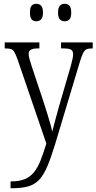

<svg xmlns="http://www.w3.org/2000/svg" viewBox="-20 -761 512 1019"><path d="M36 202Q81 202 110.5 190Q140 178 160 153.5Q180 129 195 91Q210 53 226 1L72 -449Q63 -473 56 -485Q49 -497 38.5 -500.5Q28 -504 8 -504H5V-536H189V-504H183Q153 -504 142.5 -496.5Q132 -489 132 -474Q132 -464 136.5 -448Q141 -432 149 -407L209 -227Q220 -194 229.5 -162.5Q239 -131 246.5 -105.5Q254 -80 257 -62Q264 -90 273.5 -124.5Q283 -159 294 -199L356 -412Q361 -431 364.5 -446.5Q368 -462 368 -473Q368 -490 357.5 -497Q347 -504 316 -504H304V-536H472V-504H469Q450 -504 439.5 -499.5Q429 -495 421 -479Q413 -463 403 -430L272 6Q250 78 230.5 123.5Q211 169 187 194Q163 219 128.5 228.5Q94 238 41 238H36ZM323 -648Q308 -648 298 -658Q288 -668 288 -694Q288 -721 298 -731Q308 -741 323 -741Q339 -741 348.5 -731Q358 -721 358 -694Q358 -668 348.5 -658Q339 -648 323 -648ZM173 -648Q157 -648 148 -658Q139 -668 139 -694Q139 -721 148 -731Q157 -741 173 -741Q188 -741 198 -731Q208 -721 208 -694Q208 -668 198 -658Q188 -648 173 -648Z"/></svg>

Font: Noto Serif Ethiopic Condensed Light
Style: Regular
Weight: 300
Width: 3
Designer: Monotype Design Team
Foundry: Monotype Imaging Inc.
Version: Version 2.102